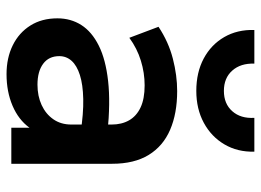

<svg xmlns="http://www.w3.org/2000/svg" viewBox="-128 -674 817 602"><g transform="rotate(90 281.0 -373.5)"><path d="M213 15Q162 15 122.5 -4.5Q83 -24 60.5 -59.8Q38 -95.5 38 -144.5Q38 -186.5 59 -219.5Q80 -252.5 123.5 -274.2Q167 -296 234.8 -303.5Q302.5 -311 395.5 -301.5L397.5 -217Q336.5 -226.5 291 -225.5Q245.5 -224.5 215.8 -215Q186 -205.5 171.2 -189Q156.5 -172.5 156.5 -150.5Q156.5 -117.5 180.5 -99.8Q204.5 -82 246 -82Q281.5 -82 309.8 -95Q338 -108 354.5 -131.8Q371 -155.5 371 -188V-314.5Q371 -346 357.8 -369.2Q344.5 -392.5 317.5 -405.2Q290.5 -418 248 -418Q209 -418 170.8 -406.2Q132.5 -394.5 99 -370L64.5 -461.5Q112 -493 164.5 -506.5Q217 -520 266 -520Q336 -520 387.2 -498Q438.5 -476 466.2 -430.8Q494 -385.5 494 -316V0H381V-57Q356 -22.5 312 -3.8Q268 15 213 15ZM265.5 -580Q207.5 -580 164 -603.2Q120.5 -626.5 96.8 -667.5Q73 -708.5 74.5 -762H180Q178.5 -719 201.8 -692.8Q225 -666.5 265.5 -666.5Q306 -666.5 329.2 -692.8Q352.5 -719 350 -762H456Q457.5 -709.5 433.2 -668.2Q409 -627 365.5 -603.5Q322 -580 265.5 -580Z"/></g></svg>

Font: Geologica Roman Medium
Style: Regular
Weight: 500
Designer: Sindre Bremnes, Frode Helland
Foundry: Monokrom Skriftforlag AS
Version: Version 1.010;gftools[0.9.28]